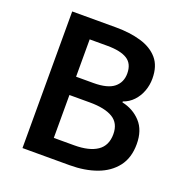

<svg xmlns="http://www.w3.org/2000/svg" viewBox="-132 -858 937 976"><g transform="rotate(20 337.0 -369.5)"><path d="M94 0V-739H331Q407 -739 466.5 -721.5Q526 -704 560 -664.5Q594 -625 594 -557Q594 -522 582 -489.5Q570 -457 547 -432.5Q524 -408 492 -397V-392Q553 -379 593 -335.5Q633 -292 633 -217Q633 -143 596 -95Q559 -47 495 -23.5Q431 0 349 0ZM226 -434H319Q396 -434 430.5 -462Q465 -490 465 -538Q465 -591 429 -613.5Q393 -636 321 -636H226ZM226 -103H336Q417 -103 460.5 -132.5Q504 -162 504 -224Q504 -283 461 -309Q418 -335 336 -335H226Z"/></g></svg>

Font: Noto Sans JP SemiBold
Style: Regular
Weight: 600
Designer: Ryoko NISHIZUKA  (kana, bopomofo & ideographs); Paul D. Hunt (Latin, Greek & Cyrillic); Sandoll Communications , Soo-you
Foundry: Adobe
Version: Version 2.004-H2;hotconv 1.0.118;makeotfexe 2.5.65603